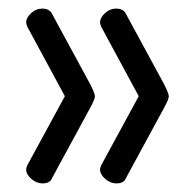

<svg xmlns="http://www.w3.org/2000/svg" viewBox="-20 -501 448 447"><path d="M216 -117 303 -277 216 -438Q213 -444 213 -449Q213 -460 224.5 -470.5Q236 -481 250 -481Q267 -481 273 -469L362 -305Q373 -283 373 -277Q373 -270 362 -250L273 -86Q268 -74 251 -74Q237 -74 225 -84.5Q213 -95 213 -106Q213 -111 216 -117ZM44 -117 131 -277 44 -438Q41 -444 41 -449Q41 -460 52.5 -470.5Q64 -481 78 -481Q95 -481 101 -469L190 -305Q201 -283 201 -277Q201 -270 190 -250L101 -86Q96 -74 79 -74Q65 -74 53 -84.5Q41 -95 41 -106Q41 -111 44 -117Z"/></svg>

Font: Dosis
Style: Regular
Weight: 400
Designer: Edgar Tolentino, Pablo Impallari, Igino Marini
Foundry: Edgar Tolentino, Pablo Impallari, Igino Marini
Version: Version 1.007